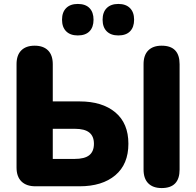

<svg xmlns="http://www.w3.org/2000/svg" viewBox="-20 -946 997 975"><path d="M160 0Q114 0 89 -24.5Q64 -49 64 -95V-620Q64 -666 88 -690Q112 -714 156 -714Q200 -714 224 -690Q248 -666 248 -620V-431H384Q499 -431 565.5 -375.5Q632 -320 632 -216Q632 -112 565.5 -56Q499 0 384 0ZM248 -139H359Q410 -139 433.5 -158Q457 -177 457 -216Q457 -254 433.5 -273Q410 -292 359 -292H248ZM801 9Q757 9 733 -15Q709 -39 709 -85V-620Q709 -666 733 -690Q757 -714 801 -714Q892 -714 892 -620V-85Q892 9 801 9ZM581 -766Q543 -766 522 -787Q501 -808 501 -846Q501 -884 522 -905Q543 -926 581 -926Q619 -926 640 -905Q661 -884 661 -846Q661 -808 640.5 -787Q620 -766 581 -766ZM375 -766Q337 -766 316 -787Q295 -808 295 -846Q295 -884 316 -905Q337 -926 375 -926Q414 -926 434.5 -905Q455 -884 455 -846Q455 -808 434.5 -787Q414 -766 375 -766Z"/></svg>

Font: Chiron GoRound TC H
Style: Regular
Weight: 900
Designer: Ryoko NISHIZUKA 西塚涼子 (kana, bopomofo & ideographs); Paul D. Hunt (Latin, Greek & Cyrillic); Sandoll Communications 산돌커뮤니
Foundry: Adobe
Version: Version 1.000;hotconv 1.1.1;makeotfexe 2.6.0